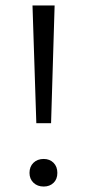

<svg xmlns="http://www.w3.org/2000/svg" viewBox="-20 -678 320 703"><path d="M113 -227 99 -658H180L167 -227ZM140 5Q117 5 102.5 -9Q88 -23 88 -45Q88 -68 102.5 -82Q117 -96 140 -96Q162 -96 176 -82Q190 -68 190 -45Q190 -22 176 -8.5Q162 5 140 5Z"/></svg>

Font: EauTestInfant
Style: Regular
Weight: 400
Designer: Christian Thalmann (Catharsis Fonts)
Version: Version 0.001;PS 000.001;hotconv 1.0.88;makeotf.lib2.5.64775